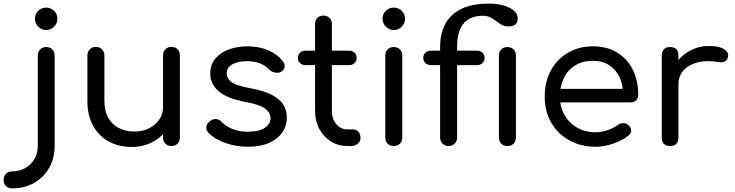

<svg xmlns="http://www.w3.org/2000/svg" viewBox="-118 -807 4064 1061"><path d="M-52 234Q-72 234 -85 221Q-98 208 -98 187Q-98 166 -85 153Q-72 140 -52 140Q-10 140 22 121.5Q54 103 72.5 71.5Q91 40 91 -1V-500Q91 -521 104 -534Q117 -547 137 -547Q158 -547 171 -534Q184 -521 184 -500V-1Q184 67 154 120Q124 173 71 203.5Q18 234 -52 234ZM137 -641Q112 -641 93.5 -659.5Q75 -678 75 -703Q75 -730 93.5 -747.5Q112 -765 137 -765Q162 -765 180.5 -747.5Q199 -730 199 -703Q199 -678 181 -659.5Q163 -641 137 -641Z M609 5Q539 5 484 -24.5Q429 -54 397 -111Q365 -168 365 -250V-501Q365 -521 378.5 -534.5Q392 -548 412 -548Q432 -548 445.5 -534.5Q459 -521 459 -501V-250Q459 -192 481 -154.5Q503 -117 540.5 -98.5Q578 -80 625 -80Q670 -80 705.5 -98Q741 -116 762 -146Q783 -176 783 -214H843Q842 -152 811 -102Q780 -52 727.5 -23.5Q675 5 609 5ZM829 0Q809 0 796 -13Q783 -26 783 -47V-501Q783 -522 796 -535Q809 -548 829 -548Q850 -548 863 -535Q876 -522 876 -501V-47Q876 -26 863 -13Q850 0 829 0Z M1252 4Q1186 4 1127 -17Q1068 -38 1034 -73Q1020 -88 1022.5 -106.5Q1025 -125 1041 -137Q1059 -151 1077 -149Q1095 -147 1107 -133Q1127 -111 1165 -95Q1203 -79 1250 -79Q1313 -79 1344.5 -100Q1376 -121 1377 -153Q1377 -185 1346 -207.5Q1315 -230 1237 -244Q1136 -263 1090 -303Q1044 -343 1044 -400Q1044 -451 1073 -484.5Q1102 -518 1148.5 -534.5Q1195 -551 1247 -551Q1313 -551 1363.5 -529.5Q1414 -508 1444 -470Q1456 -455 1455 -439Q1454 -423 1438 -412Q1424 -402 1404 -405.5Q1384 -409 1370 -422Q1345 -448 1315 -458.5Q1285 -469 1245 -469Q1197 -469 1166 -451.5Q1135 -434 1135 -403Q1135 -384 1145.5 -368.5Q1156 -353 1184.5 -341Q1213 -329 1268 -319Q1343 -305 1386.5 -281.5Q1430 -258 1448.5 -227.5Q1467 -197 1467 -158Q1467 -111 1441.5 -74.5Q1416 -38 1368.5 -17Q1321 4 1252 4Z M1802 0Q1751 0 1710.5 -25.5Q1670 -51 1646.5 -94.5Q1623 -138 1623 -194V-675Q1623 -695 1636 -708Q1649 -721 1669 -721Q1690 -721 1703 -708Q1716 -695 1716 -675V-194Q1716 -150 1740.5 -121Q1765 -92 1802 -92H1834Q1851 -92 1862.5 -79Q1874 -66 1874 -46Q1874 -26 1859 -13Q1844 0 1821 0ZM1571 -447Q1552 -447 1540 -458.5Q1528 -470 1528 -486Q1528 -505 1540 -516Q1552 -527 1571 -527H1810Q1829 -527 1841 -516Q1853 -505 1853 -486Q1853 -470 1841 -458.5Q1829 -447 1810 -447Z M2058 0Q2037 0 2024 -13Q2011 -26 2011 -47V-500Q2011 -521 2024 -534Q2037 -547 2058 -547Q2079 -547 2092 -534Q2105 -521 2105 -500V-47Q2105 -26 2092 -13Q2079 0 2058 0ZM2058 -641Q2033 -641 2014.5 -659.5Q1996 -678 1996 -703Q1996 -730 2014.5 -747.5Q2033 -765 2058 -765Q2083 -765 2101.5 -747.5Q2120 -730 2120 -703Q2120 -678 2102 -659.5Q2084 -641 2058 -641Z M2361 0Q2341 0 2327.5 -13.5Q2314 -27 2314 -47V-547Q2314 -619 2341.5 -672.5Q2369 -726 2428.5 -756.5Q2488 -787 2585 -787Q2630 -787 2665.5 -776.5Q2701 -766 2722 -748Q2743 -730 2743 -704Q2743 -661 2691 -661Q2671 -661 2655.5 -669.5Q2640 -678 2624.5 -690Q2609 -702 2591 -711Q2573 -720 2549 -720Q2511 -720 2479 -705Q2447 -690 2427.5 -652Q2408 -614 2408 -547V-47Q2408 -27 2394.5 -13.5Q2381 0 2361 0ZM2264 -447Q2245 -447 2233 -458.5Q2221 -470 2221 -486Q2221 -505 2233 -516Q2245 -527 2264 -527H2517Q2536 -527 2548 -516Q2560 -505 2560 -486Q2560 -470 2548 -458.5Q2536 -447 2517 -447ZM2686 0Q2665 0 2652 -13Q2639 -26 2639 -47V-500Q2639 -521 2652 -534Q2665 -547 2686 -547Q2707 -547 2720 -534Q2733 -521 2733 -500V-47Q2733 -26 2720 -13Q2707 0 2686 0Z M3174 4Q3092 4 3028 -31.5Q2964 -67 2928 -129.5Q2892 -192 2892 -273Q2892 -355 2926 -417.5Q2960 -480 3020.5 -515.5Q3081 -551 3159 -551Q3236 -551 3292.5 -516.5Q3349 -482 3379 -421.5Q3409 -361 3409 -282Q3409 -264 3397 -252.5Q3385 -241 3366 -241H2956V-316H3367L3325 -287Q3325 -340 3305 -381.5Q3285 -423 3248 -447Q3211 -471 3159 -471Q3102 -471 3060.5 -445.5Q3019 -420 2997.5 -375Q2976 -330 2976 -273Q2976 -216 3001.5 -171.5Q3027 -127 3071.5 -101.5Q3116 -76 3174 -76Q3207 -76 3240.5 -88Q3274 -100 3295 -116Q3309 -126 3325 -126.5Q3341 -127 3353 -117Q3369 -103 3370 -86.5Q3371 -70 3355 -58Q3322 -31 3271 -13.5Q3220 4 3174 4Z M3582 -340Q3583 -401 3612.5 -449Q3642 -497 3691.5 -525Q3741 -553 3800 -553Q3855 -553 3883 -535.5Q3911 -518 3905 -492Q3901 -478 3892.5 -471Q3884 -464 3872 -463Q3860 -462 3846 -465Q3784 -475 3735.5 -462Q3687 -449 3659 -418Q3631 -387 3631 -340ZM3585 0Q3563 0 3551 -11.5Q3539 -23 3539 -46V-501Q3539 -523 3551 -535Q3563 -547 3585 -547Q3608 -547 3619.5 -535.5Q3631 -524 3631 -501V-46Q3631 -24 3619.5 -12Q3608 0 3585 0Z"/></svg>

Font: Comfortaa SemiBold
Style: Regular
Weight: 600
Designer: Johan Aakerlund
Foundry: Johan Aakerlund
Version: Version 3.104; ttfautohint (v1.8.1.43-b0c9)